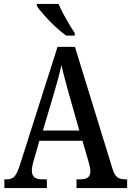

<svg xmlns="http://www.w3.org/2000/svg" viewBox="-20 -951 663 971"><path d="M2 0V-44H16Q39 -44 53 -58.5Q67 -73 82 -121L271 -714H359L550 -94Q559 -65 573.5 -54.5Q588 -44 614 -44H623V0H367V-44H389Q437 -44 437 -84Q437 -94 434 -108.5Q431 -123 427 -136L397 -239H179L152 -144Q148 -132 144.5 -116Q141 -100 141 -88Q141 -67 153 -55.5Q165 -44 192 -44H217V0ZM197 -291H381L328 -478Q317 -520 307 -555.5Q297 -591 291 -622Q284 -591 275 -557.5Q266 -524 255 -486ZM314 -771Q289 -789 258.5 -817.5Q228 -846 202.5 -875Q177 -904 166 -921V-931H276Q285 -909 299.5 -882Q314 -855 329.5 -829Q345 -803 358 -784V-771Z"/></svg>

Font: Noto Serif Lao Condensed Medium
Style: Regular
Weight: 500
Width: 3
Designer: Monotype Design Team
Foundry: Monotype Imaging Inc.
Version: Version 2.003; ttfautohint (v1.8.4.7-5d5b)